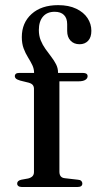

<svg xmlns="http://www.w3.org/2000/svg" viewBox="-20 -746 386 766"><path d="M217 -61Q217 -49.5 222.2 -42.8Q227.5 -36 239 -35L291 -29Q300 -28.5 304.2 -24.2Q308.5 -20 308.5 -14Q308.5 0 289.5 0H66.5Q58 0 53.2 -3.8Q48.5 -7.5 48.5 -13.5Q48.5 -19.5 52.5 -23.2Q56.5 -27 65 -29L92.5 -34Q104 -37 109.8 -43.2Q115.5 -49.5 115.5 -59.5V-391.5Q115.5 -400.5 111 -406.5Q106.5 -412.5 95 -416L60.5 -424.5Q47.5 -428.5 43.2 -432.8Q39 -437 39 -442.5Q39 -448 43.2 -451.5Q47.5 -455 56 -455H136.5L116 -440V-455Q116 -471.5 108.8 -486.5Q101.5 -501.5 91.5 -517.5Q81.5 -533.5 74.2 -553Q67 -572.5 67 -598Q67 -655 106 -690.2Q145 -725.5 212 -725.5Q254.5 -725.5 284.2 -711.2Q314 -697 329.2 -673.8Q344.5 -650.5 344.5 -623Q344.5 -597 331.5 -583.2Q318.5 -569.5 297.5 -569.5Q275 -569.5 261.5 -583.8Q248 -598 248 -622.5V-649.5Q248 -673.5 235.2 -686.2Q222.5 -699 198 -699Q168 -699 151.5 -679.8Q135 -660.5 135 -626Q135 -603.5 142.5 -585Q150 -566.5 161.5 -550.5Q173 -534.5 184.5 -519.5Q196 -504.5 203.8 -489.2Q211.5 -474 211.5 -457V-438.5L199.5 -455H311.5Q320 -455 324.8 -451.8Q329.5 -448.5 329.5 -442Q329.5 -433 320.2 -427.2Q311 -421.5 292 -421.5H217Z"/></svg>

Font: Fraunces 48pt
Style: Regular
Weight: 400
Version: Version 1.000;[b76b70a41]